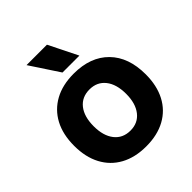

<svg xmlns="http://www.w3.org/2000/svg" viewBox="-217 -931 1083 1083"><g transform="rotate(-45 325.0 -389.0)"><path d="M325 12Q236 12 172 -23Q108 -58 73.5 -123Q39 -188 39 -278Q39 -369 73.5 -433.5Q108 -498 172 -533Q236 -568 325 -568Q459 -568 534.5 -491Q610 -414 610 -278Q610 -188 576 -123Q542 -58 478 -23Q414 12 325 12ZM325 -114Q385 -114 419.5 -158Q454 -202 454 -278Q454 -355 419.5 -398.5Q385 -442 325 -442Q264 -442 229.5 -398.5Q195 -355 195 -278Q195 -202 229.5 -158Q264 -114 325 -114ZM420 -617H285L171 -790H334Z"/></g></svg>

Font: Azeret Mono Thin
Style: Bold
Weight: 700
Version: Version 1.002